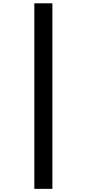

<svg xmlns="http://www.w3.org/2000/svg" viewBox="-20 -906 640 1191"><path d="M305 -885.5V265.5H193V-885.5Z"/></svg>

Font: JuliaMono ExtraBoldItalic
Style: Regular
Weight: 800
Italic angle: -9°
Monospace: yes
Designer: cormullion
Foundry: corm
Version: Version 0.049; ttfautohint (v1.8.4)